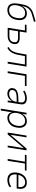

<svg xmlns="http://www.w3.org/2000/svg" viewBox="2010 -2780 949 5010"><g transform="rotate(90 2485.0 -274.5)"><path d="M244 8Q177 8 133.5 -22Q90 -52 74.5 -114Q59 -176 74 -269L87 -344Q95 -399 109.5 -448.5Q124 -498 151.5 -541.5Q179 -585 226.5 -619Q274 -653 349 -674L538 -729L548 -686L345 -628Q288 -612 245.5 -580.5Q203 -549 177.5 -503Q152 -457 142 -396L141 -383H145Q167 -427 195.5 -452.5Q224 -478 258.5 -489Q293 -500 333 -500Q401 -500 443 -466.5Q485 -433 499 -370Q513 -307 495 -219Q479 -144 442.5 -93.5Q406 -43 355 -17.5Q304 8 244 8ZM246 -38Q295 -38 335 -57.5Q375 -77 404 -119.5Q433 -162 447 -231Q469 -340 435.5 -397.5Q402 -455 321 -455Q273 -455 233 -434.5Q193 -414 164.5 -371.5Q136 -329 122 -262Q100 -150 132 -94Q164 -38 246 -38Z M704 0 775 -449H621L628 -492H830L802 -314H970Q1064 -314 1103.5 -270.5Q1143 -227 1126 -144Q1116 -100 1089 -67.5Q1062 -35 1018.5 -17.5Q975 0 918 0ZM759 -44H927Q987 -44 1026.5 -70.5Q1066 -97 1078 -155Q1091 -214 1062 -242Q1033 -270 969 -270H795Z M1228 9 1207 -27Q1249 -48 1277 -77.5Q1305 -107 1325 -149Q1345 -191 1359 -249Q1373 -307 1384 -384L1402 -492H1717L1639 0H1590L1662 -449H1442L1431 -383Q1419 -304 1403 -241.5Q1387 -179 1364.5 -131.5Q1342 -84 1309.5 -49.5Q1277 -15 1228 9Z M1839 0 1917 -492H2228L2221 -449H1959L1888 0Z M2422 8Q2370 8 2335 -12.5Q2300 -33 2286 -67.5Q2272 -102 2281 -142Q2292 -197 2329.5 -226.5Q2367 -256 2431.5 -267.5Q2496 -279 2589 -279H2654L2647 -235H2578Q2497 -235 2445 -227.5Q2393 -220 2365.5 -198.5Q2338 -177 2330 -137Q2320 -90 2348.5 -64Q2377 -38 2431 -38Q2477 -38 2520.5 -60Q2564 -82 2594.5 -120Q2625 -158 2631 -204L2650 -325Q2661 -393 2633 -424Q2605 -455 2541 -455Q2499 -455 2455.5 -443Q2412 -431 2363 -402L2346 -443Q2377 -462 2411 -474.5Q2445 -487 2479 -493.5Q2513 -500 2544 -500Q2600 -500 2638 -483Q2676 -466 2693 -428.5Q2710 -391 2700 -330L2647 0H2602L2619 -110H2617Q2598 -76 2568.5 -49Q2539 -22 2502 -7Q2465 8 2422 8Z M2815 180 2922 -492H2968L2950 -378H2952Q2973 -422 3002.5 -449Q3032 -476 3068 -488Q3104 -500 3144 -500Q3210 -500 3251.5 -465Q3293 -430 3308 -367Q3323 -304 3305 -219Q3290 -144 3253 -94Q3216 -44 3165 -18Q3114 8 3054 8Q2994 8 2957.5 -23Q2921 -54 2911 -110H2910L2863 180ZM3057 -38Q3106 -38 3146.5 -60Q3187 -82 3216 -125.5Q3245 -169 3258 -232Q3279 -334 3246 -394.5Q3213 -455 3132 -455Q3084 -455 3043.5 -433Q3003 -411 2974.5 -368Q2946 -325 2932 -262Q2912 -158 2944.5 -98Q2977 -38 3057 -38Z M3439 0 3517 -492H3564L3496 -69H3493L3855 -492H3903L3825 0H3778L3846 -424H3849L3487 0Z M4127 0 4198 -449H4018L4025 -492H4432L4426 -449H4246L4175 0Z M4678 8Q4604 8 4555 -23Q4506 -54 4488.5 -116.5Q4471 -179 4488 -271Q4504 -344 4539.5 -395.5Q4575 -447 4626.5 -473.5Q4678 -500 4742 -500Q4808 -500 4847.5 -472Q4887 -444 4900.5 -389.5Q4914 -335 4902 -255L4898 -235H4516L4524 -279H4882L4857 -256Q4868 -325 4857 -369Q4846 -413 4815 -434.5Q4784 -456 4736 -456Q4690 -456 4648.5 -433.5Q4607 -411 4578.5 -367.5Q4550 -324 4538 -261L4535 -244Q4523 -175 4537.5 -129Q4552 -83 4589.5 -60.5Q4627 -38 4681 -38Q4717 -38 4759.5 -49Q4802 -60 4845 -92L4866 -53Q4826 -21 4775 -6.5Q4724 8 4678 8Z"/></g></svg>

Font: Nunito Sans 7pt SemiCondensed ExtraLight
Style: Italic
Weight: 250
Width: 4
Italic angle: -9°
Designer: Vernon Adams
Foundry: Vernon Adams
Version: Version 3.101;gftools[0.9.27]